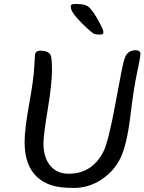

<svg xmlns="http://www.w3.org/2000/svg" viewBox="-20 -947 719 956"><path d="M479.5 -774.9H469.7L452.6 -777.3Q441.9 -777.3 387.2 -832Q332.5 -886.7 332.5 -911.6V-917.5Q332.5 -927.2 354.5 -927.2H366.7L369.1 -926.8Q407.7 -926.8 426 -908.4Q444.3 -890.1 469.5 -845Q494.6 -799.8 494.6 -788.6V-784.7Q494.6 -774.9 479.5 -774.9ZM196.3 -233.9Q196.3 -162.1 230.5 -122.1Q263.7 -82 321.3 -82Q439 -82 495.1 -192.4Q520 -241.7 554.9 -432.1Q589.8 -622.6 597.4 -646.7Q605 -670.9 612.8 -679.2Q628.9 -696.8 654.1 -696.8Q679.2 -696.8 679.2 -679.2Q679.2 -661.6 662.6 -585.4Q646 -509.3 628.7 -366.2Q611.3 -223.1 578.6 -157.7Q545.9 -92.3 483.4 -51.8Q420.9 -11.2 347.7 -11.2Q274.4 -11.2 232.4 -25.9Q150.9 -54.2 120.1 -132.3Q102.5 -177.2 102.5 -240.2Q102.5 -303.2 125 -427.7Q147.5 -552.2 150.4 -611.3Q153.3 -670.4 154.3 -675.8Q158.2 -694.8 180.7 -694.8Q217.8 -694.8 231 -674.8Q238.8 -662.6 238.8 -596.2Q238.8 -529.8 217.5 -401.1Q196.3 -272.5 196.3 -233.9Z"/></svg>

Font: Averia Sans Libre
Style: Italic
Weight: 400
Italic angle: -7.90001°
Version: Version 1.002